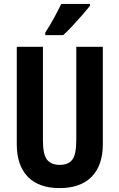

<svg xmlns="http://www.w3.org/2000/svg" viewBox="-20 -1047 611 984"><path d="M507 -308Q507 -200 450 -141.5Q393 -83 285 -83Q179 -83 122.5 -141Q66 -199 66 -309V-807H200V-329Q200 -253 222 -227.5Q244 -202 286 -202Q330 -202 350.5 -228.5Q371 -255 371 -330V-807H507ZM441 -1017Q427 -999 403.5 -972Q380 -945 353.5 -916.5Q327 -888 304 -867H212V-880Q238 -920 258 -957Q278 -994 294 -1027H441Z"/></svg>

Font: Noto Sans Kannada UI ExtraCondensed
Style: Bold
Weight: 700
Width: 2
Designer: Jelle Bosma - Monotype Design Team
Foundry: Monotype Imaging Inc.
Version: Version 2.005; ttfautohint (v1.8.4.7-5d5b)